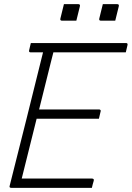

<svg xmlns="http://www.w3.org/2000/svg" viewBox="-20 -908 637 928"><path d="M35 0Q23 0 27 -11Q68 -172 108 -333Q148 -494 188 -655H128Q118 -655 121 -666Q123 -675 125 -683Q127 -691 129 -700H589Q599 -700 596 -689Q594 -680 592 -672Q590 -664 588 -655H238Q235 -642 231.5 -629.5Q228 -617 225 -604Q211 -548 197 -491.5Q183 -435 169 -379H459Q464 -379 466 -375.5Q468 -372 466 -368Q464 -359 462 -351Q460 -343 458 -334H157Q139 -262 121 -189.5Q103 -117 85 -45H424Q436 -45 433 -34Q430 -24 428 -16.5Q426 -9 424 0ZM289 -888H358Q369 -888 366 -877L349 -808H280Q269 -808 272 -819ZM477 -888H546Q557 -888 554 -877L537 -808H468Q457 -808 460 -819Z"/></svg>

Font: Recursive Sn Lnr St Lt
Style: Italic
Weight: 300
Italic angle: -15°
Version: Version 1.079;hotconv 1.0.112;makeotfexe 2.5.65598; ttfautoh